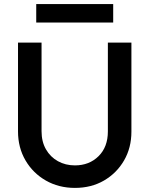

<svg xmlns="http://www.w3.org/2000/svg" viewBox="-20 -908 730 938"><path d="M346 10Q267 10 204 -26Q141 -62 104.5 -124.5Q68 -187 68 -266V-700H183V-267Q183 -216 204.5 -178.5Q226 -141 263 -120.5Q300 -100 346 -100Q416 -100 461.5 -145Q507 -190 507 -266V-700H622V-265Q622 -186 586 -124Q550 -62 488 -26Q426 10 346 10ZM157 -888H533V-798H157Z"/></svg>

Font: Outfit Medium
Style: Regular
Weight: 500
Designer: Rodrigo Fuenzalida
Foundry: fragTYPE
Version: Version 1.100; ttfautohint (v1.8.4.7-5d5b);gftools[0.9.27]